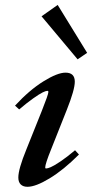

<svg xmlns="http://www.w3.org/2000/svg" viewBox="-20 -735 368 767"><path d="M290 -498 146 -669.9 210.4 -715.3 328.1 -523.9ZM89.8 11.2Q72.3 11.2 62.7 1.7Q53.2 -7.8 53.2 -25.9Q53.2 -59.6 85.4 -138.2L147 -292Q173.3 -357.9 173.3 -367.7Q173.3 -372.1 168.9 -372.1Q163.1 -372.1 150.1 -365.7Q137.2 -359.4 112.1 -341.6Q86.9 -323.7 56.6 -297.9L40 -313Q97.2 -375 153.3 -409.9Q209.5 -444.8 241.7 -444.8Q278.8 -444.8 278.8 -408.7Q278.8 -376.5 247.1 -296.9L184.1 -138.2Q160.6 -80.1 160.6 -65.9Q160.6 -62 164.1 -62Q170.4 -62 183.1 -67.4Q195.8 -72.8 221.9 -90.3Q248 -107.9 279.8 -134.8L295.4 -117.7Q233.9 -56.2 178.2 -22.5Q122.6 11.2 89.8 11.2Z"/></svg>

Font: Elstob SemiBold
Style: Italic
Weight: 600
Italic angle: -20°
Designer: Peter S. Baker
Version: Version 1.015